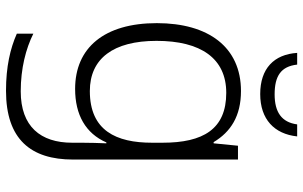

<svg xmlns="http://www.w3.org/2000/svg" viewBox="-205 -615 1009 639"><g transform="rotate(90 299.5 -295.5)"><path d="M434 -780H394C387 -728 353 -705 294 -705C233 -705 201 -726 195 -780H156C161 -703 208 -657 293 -657C377 -657 426 -704 434 -780ZM283 -593C137 -593 57 -485 57 -313C57 -138 139 -41 276 -41C362 -41 424 -76 454 -145H457C456 -120 455 -90 455 -62V-31C455 74 401 140 284 140C208 140 142 123 92 98V153C142 175 202 189 282 189C444 189 511 106 511 -34V-583H465L457 -502H453C419 -559 366 -593 283 -593ZM289 -544C410 -544 455 -467 455 -332V-297C455 -178 415 -90 283 -90C175 -90 116 -168 116 -312C116 -459 174 -544 289 -544Z"/></g></svg>

Font: Noto Sans Tamil UI Light
Style: Regular
Weight: 300
Designer: Jelle Bosma - Monotype Design Team
Foundry: Monotype Imaging Inc.
Version: Version 2.004